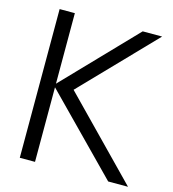

<svg xmlns="http://www.w3.org/2000/svg" viewBox="-108 -809 809 898"><g transform="rotate(15 297.0 -360.0)"><path d="M135.2 -369.7 498 0H594L230.7 -372.3L566.3 -720H472.3ZM70 0H143.7V-720H70Z"/></g></svg>

Font: Vela Sans GX ExtLt
Style: Regular
Weight: 200
Designer: Principal design: Mikhail Sharanda - project Manrope.
Design modification: Ravid Balaliev
Foundry: Mikhail Sharanda
Version: Version 1.001